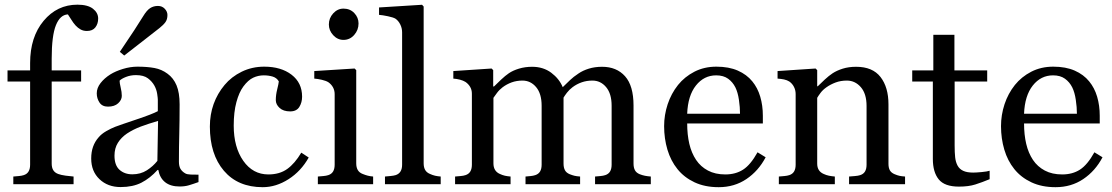

<svg xmlns="http://www.w3.org/2000/svg" viewBox="-20 -776 4686 809"><path d="M393.6 -697.8Q393.6 -675.8 381.8 -660.6Q370.1 -645.5 346.2 -645.5Q331.1 -645.5 319.6 -651.9Q308.1 -658.2 298.3 -668.9Q288.6 -679.7 280.3 -693.4Q272 -707 266.1 -715.3Q233.4 -713.9 215.6 -669.7Q197.8 -625.5 197.8 -528.8V-479.5H321.8V-432.6H197.8V-86.9Q197.8 -69.8 204.3 -59.1Q210.9 -48.3 225.1 -43Q236.8 -38.6 256.3 -35.9Q275.9 -33.2 290 -32.2V0H36.1V-32.2Q47.4 -33.2 59.3 -34.2Q71.3 -35.2 80.1 -38.1Q93.8 -42.5 100.3 -53.5Q106.9 -64.5 106.9 -82V-432.6H11.7V-479.5H106.9V-510.3Q106.9 -620.1 163.8 -688.2Q220.7 -756.3 306.2 -756.3Q349.6 -756.3 371.6 -739.3Q393.6 -722.2 393.6 -697.8Z M816.4 -8.8Q793.5 -0.5 776.1 4.6Q758.8 9.8 736.8 9.8Q698.7 9.8 676 -8.1Q653.3 -25.9 647 -60.1H644Q612.3 -24.9 575.9 -6.3Q539.6 12.2 488.3 12.2Q434.1 12.2 399.2 -21Q364.3 -54.2 364.3 -107.9Q364.3 -135.7 372.1 -157.7Q379.9 -179.7 395.5 -197.3Q407.7 -211.9 427.7 -223.4Q447.8 -234.9 465.3 -241.7Q487.3 -250 554.4 -272.5Q621.6 -294.9 645 -307.6V-356Q645 -362.3 642.3 -380.4Q639.6 -398.4 630.9 -414.6Q621.1 -432.6 603.3 -446Q585.4 -459.5 552.7 -459.5Q530.3 -459.5 511 -451.9Q491.7 -444.3 483.9 -436Q483.9 -426.3 488.5 -407.2Q493.2 -388.2 493.2 -372.1Q493.2 -355 477.8 -340.8Q462.4 -326.7 435.1 -326.7Q410.6 -326.7 399.2 -344Q387.7 -361.3 387.7 -382.8Q387.7 -405.3 403.6 -425.8Q419.4 -446.3 444.8 -462.4Q466.8 -476.1 498 -485.6Q529.3 -495.1 559.1 -495.1Q600.1 -495.1 630.6 -489.5Q661.1 -483.9 686 -465.3Q710.9 -447.3 723.9 -416.3Q736.8 -385.3 736.8 -336.4Q736.8 -266.6 735.4 -212.6Q733.9 -158.7 733.9 -94.7Q733.9 -75.7 740.5 -64.5Q747.1 -53.2 760.7 -45.4Q768.1 -41 783.9 -40.5Q799.8 -40 816.4 -40ZM646 -266.6Q604.5 -254.4 573.2 -242.7Q542 -231 515.1 -213.4Q490.7 -196.8 476.6 -174.1Q462.4 -151.4 462.4 -120.1Q462.4 -79.6 483.6 -60.5Q504.9 -41.5 537.6 -41.5Q572.3 -41.5 598.6 -58.3Q625 -75.2 643.1 -98.1ZM685.5 -712.9Q685.5 -694.3 677 -682.6Q668.5 -670.9 651.9 -657.7Q627.4 -638.2 588.1 -607.9Q548.8 -577.6 503.4 -542L484.9 -557.6Q528.8 -622.6 546.1 -649.2Q563.5 -675.8 583.5 -708Q598.6 -732.9 612.8 -741.9Q627 -751 645.5 -751Q663.1 -751 674.3 -739Q685.5 -727.1 685.5 -712.9Z M1086.9 12.7Q982.4 12.7 923.3 -56.6Q864.3 -126 864.3 -242.7Q864.3 -293.5 880.1 -337.6Q896 -381.8 926.3 -418Q955.1 -452.6 998.5 -473.9Q1042 -495.1 1093.3 -495.1Q1164.1 -495.1 1208.5 -461.2Q1252.9 -427.2 1252.9 -368.7Q1252.9 -344.2 1241.2 -325.4Q1229.5 -306.6 1202.6 -306.6Q1173.8 -306.6 1158 -321.3Q1142.1 -335.9 1142.1 -354Q1142.1 -376 1147.9 -399.2Q1153.8 -422.4 1154.8 -433.1Q1146 -448.2 1128.7 -453.4Q1111.3 -458.5 1091.3 -458.5Q1067.9 -458.5 1046.6 -448.5Q1025.4 -438.5 1005.4 -411.6Q987.3 -387.2 976.1 -345.7Q964.8 -304.2 964.8 -246.6Q964.8 -155.8 1005.1 -98.4Q1045.4 -41 1110.8 -41Q1158.2 -41 1190.2 -64Q1222.2 -86.9 1249.5 -132.8L1280.8 -112.3Q1248.5 -54.7 1195.8 -21Q1143.1 12.7 1086.9 12.7Z M1552.2 0H1319.3V-32.2Q1330.6 -33.2 1342.5 -34.2Q1354.5 -35.2 1363.3 -38.1Q1377 -42.5 1383.5 -53.5Q1390.1 -64.5 1390.1 -82V-379.4Q1390.1 -395 1383.1 -408Q1376 -420.9 1363.3 -429.7Q1354 -435.5 1336.4 -439.7Q1318.8 -443.8 1304.2 -444.8V-476.6L1474.1 -487.3L1481 -480.5V-87.9Q1481 -70.8 1487.5 -59.6Q1494.1 -48.3 1508.3 -43Q1519 -38.6 1529.3 -35.9Q1539.6 -33.2 1552.2 -32.2ZM1490.7 -677.2Q1490.7 -649.4 1472.4 -628.7Q1454.1 -607.9 1427.2 -607.9Q1402.3 -607.9 1384 -627.7Q1365.7 -647.5 1365.7 -672.9Q1365.7 -699.7 1384 -719.7Q1402.3 -739.7 1427.2 -739.7Q1455.1 -739.7 1472.9 -720.9Q1490.7 -702.1 1490.7 -677.2Z M1836.9 0H1602.1V-32.2Q1613.3 -33.2 1626 -34.4Q1638.7 -35.6 1647 -38.1Q1660.6 -42.5 1667.5 -53.5Q1674.3 -64.5 1674.3 -82V-639.6Q1674.3 -657.2 1666.7 -672.6Q1659.2 -688 1647 -696.8Q1638.2 -702.6 1614.7 -707.5Q1591.3 -712.4 1577.1 -713.4V-744.6L1758.3 -755.9L1765.1 -748.5V-87.9Q1765.1 -70.8 1771.5 -59.8Q1777.8 -48.8 1792 -43Q1802.7 -38.1 1813.2 -35.6Q1823.7 -33.2 1836.9 -32.2Z M2722.2 0H2487.3V-32.2Q2498.5 -33.2 2510 -34.2Q2521.5 -35.2 2530.3 -38.1Q2543.9 -42.5 2550.5 -53.5Q2557.1 -64.5 2557.1 -82V-330.6Q2557.1 -381.3 2533.9 -408.9Q2510.7 -436.5 2476.1 -436.5Q2452.1 -436.5 2431.2 -429.2Q2410.2 -421.9 2392.6 -408.7Q2378.4 -397.9 2368.9 -385.5Q2359.4 -373 2354.5 -364.7V-86.9Q2354.5 -69.8 2360.4 -58.8Q2366.2 -47.9 2380.4 -42Q2391.6 -37.6 2400.6 -35.4Q2409.7 -33.2 2424.3 -32.2V0H2194.3V-32.2Q2205.6 -33.2 2216.1 -34.2Q2226.6 -35.2 2235.4 -38.1Q2249 -42.5 2255.6 -53.5Q2262.2 -64.5 2262.2 -82V-330.6Q2262.2 -381.3 2239 -408.9Q2215.8 -436.5 2181.2 -436.5Q2157.2 -436.5 2136.2 -429Q2115.2 -421.4 2097.7 -408.2Q2083.5 -397.5 2073.7 -384Q2064 -370.6 2059.1 -363.8V-87.9Q2059.1 -71.3 2065.9 -60.1Q2072.8 -48.8 2086.4 -43Q2096.7 -38.1 2107.4 -35.6Q2118.2 -33.2 2131.3 -32.2V0H1897.5V-32.2Q1908.7 -33.2 1920.7 -34.2Q1932.6 -35.2 1941.4 -38.1Q1955.1 -42.5 1961.7 -53.5Q1968.3 -64.5 1968.3 -82V-381.3Q1968.3 -397 1961.2 -409.4Q1954.1 -421.9 1941.4 -430.7Q1932.1 -436.5 1918.5 -440.2Q1904.8 -443.8 1890.1 -444.8V-476.6L2051.3 -487.3L2058.1 -480.5V-411.6H2061.5Q2073.7 -423.8 2091.3 -440.4Q2108.9 -457 2124 -467.3Q2141.1 -479 2166.7 -486.8Q2192.4 -494.6 2222.2 -494.6Q2269 -494.6 2302.7 -469.5Q2336.4 -444.3 2351.1 -408.7Q2368.7 -425.8 2382.1 -438.7Q2395.5 -451.7 2417.5 -466.3Q2436 -479 2461.2 -486.8Q2486.3 -494.6 2517.1 -494.6Q2578.1 -494.6 2613.8 -454.6Q2649.4 -414.6 2649.4 -331.5V-86.9Q2649.4 -69.8 2655.3 -58.8Q2661.1 -47.9 2675.3 -42Q2686.5 -37.6 2697.5 -35.4Q2708.5 -33.2 2722.2 -32.2Z M3206.1 -113.3Q3175.8 -55.7 3125 -21.5Q3074.2 12.7 3008.3 12.7Q2950.2 12.7 2906.5 -7.8Q2862.8 -28.3 2834.5 -63.5Q2806.2 -98.6 2792.2 -145.5Q2778.3 -192.4 2778.3 -244.6Q2778.3 -291.5 2793.2 -336.7Q2808.1 -381.8 2836.9 -418Q2864.7 -452.6 2906 -473.9Q2947.3 -495.1 2998.5 -495.1Q3051.3 -495.1 3088.9 -478.5Q3126.5 -461.9 3149.9 -433.1Q3172.4 -405.8 3183.3 -368.7Q3194.3 -331.5 3194.3 -288.1V-255.9H2875.5Q2875.5 -208.5 2884.5 -169.9Q2893.6 -131.3 2913.1 -102.1Q2932.1 -73.7 2962.9 -57.4Q2993.7 -41 3036.1 -41Q3079.6 -41 3111.1 -61.3Q3142.6 -81.5 3171.9 -134.3ZM3098.1 -296.9Q3098.1 -324.2 3093.5 -355.5Q3088.9 -386.7 3078.6 -407.7Q3067.4 -430.2 3047.9 -444.3Q3028.3 -458.5 2997.6 -458.5Q2946.3 -458.5 2912.4 -415.8Q2878.4 -373 2875.5 -296.9Z M3793.5 0H3557.6V-32.2Q3568.8 -33.2 3582.3 -34.2Q3595.7 -35.2 3604.5 -38.1Q3618.2 -42.5 3624.8 -53.5Q3631.3 -64.5 3631.3 -82V-329.6Q3631.3 -380.9 3607.2 -408.7Q3583 -436.5 3548.3 -436.5Q3522.5 -436.5 3501 -428.5Q3479.5 -420.4 3462.9 -408.7Q3446.8 -397.5 3437.3 -384.5Q3427.7 -371.6 3423.3 -363.8V-86.9Q3423.3 -70.3 3430.2 -59.6Q3437 -48.8 3450.7 -43Q3460.9 -38.1 3472.9 -35.6Q3484.9 -33.2 3497.6 -32.2V0H3261.7V-32.2Q3272.9 -33.2 3284.9 -34.2Q3296.9 -35.2 3305.7 -38.1Q3319.3 -42.5 3325.9 -53.5Q3332.5 -64.5 3332.5 -82V-379.4Q3332.5 -396 3325.4 -409.9Q3318.4 -423.8 3305.7 -432.6Q3296.4 -438.5 3283.7 -441.2Q3271 -443.8 3256.3 -444.8V-476.6L3416.5 -487.3L3423.3 -480.5V-412.6H3425.8Q3437.5 -424.3 3455.1 -440.7Q3472.7 -457 3488.3 -467.3Q3506.3 -479 3531.2 -486.8Q3556.2 -494.6 3587.4 -494.6Q3656.7 -494.6 3690.2 -451.4Q3723.6 -408.2 3723.6 -336.4V-85.9Q3723.6 -68.8 3729.5 -58.3Q3735.4 -47.9 3749.5 -42Q3761.2 -37.1 3769.8 -35.2Q3778.3 -33.2 3793.5 -32.2Z M4149.9 -21Q4118.2 -7.8 4089.8 1.2Q4061.5 10.3 4020.5 10.3Q3960 10.3 3935.3 -20.3Q3910.6 -50.8 3910.6 -106.4V-432.6H3823.7V-479.5H3912.6V-629.4H4001.5V-479.5H4139.6V-432.6H4002.4V-163.6Q4002.4 -133.3 4004.6 -113Q4006.8 -92.8 4015.1 -77.6Q4022.9 -63.5 4038.6 -56.2Q4054.2 -48.8 4080.6 -48.8Q4092.8 -48.8 4116.5 -51Q4140.1 -53.2 4149.9 -56.6Z M4625.5 -113.3Q4595.2 -55.7 4544.4 -21.5Q4493.7 12.7 4427.7 12.7Q4369.6 12.7 4325.9 -7.8Q4282.2 -28.3 4253.9 -63.5Q4225.6 -98.6 4211.7 -145.5Q4197.8 -192.4 4197.8 -244.6Q4197.8 -291.5 4212.6 -336.7Q4227.5 -381.8 4256.3 -418Q4284.2 -452.6 4325.4 -473.9Q4366.7 -495.1 4418 -495.1Q4470.7 -495.1 4508.3 -478.5Q4545.9 -461.9 4569.3 -433.1Q4591.8 -405.8 4602.8 -368.7Q4613.8 -331.5 4613.8 -288.1V-255.9H4294.9Q4294.9 -208.5 4304 -169.9Q4313 -131.3 4332.5 -102.1Q4351.6 -73.7 4382.3 -57.4Q4413.1 -41 4455.6 -41Q4499 -41 4530.5 -61.3Q4562 -81.5 4591.3 -134.3ZM4517.6 -296.9Q4517.6 -324.2 4512.9 -355.5Q4508.3 -386.7 4498 -407.7Q4486.8 -430.2 4467.3 -444.3Q4447.8 -458.5 4417 -458.5Q4365.7 -458.5 4331.8 -415.8Q4297.9 -373 4294.9 -296.9Z"/></svg>

Font: UniBurma_GGSerif
Style: Book
Weight: 400
Designer: Victor San Kho Lin (for Burmese only and related typography optimization with it)
Foundry: http://www.unimm.org
Version: 2.0